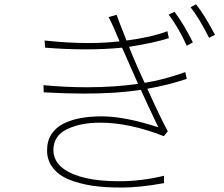

<svg xmlns="http://www.w3.org/2000/svg" viewBox="-20 -844 1040 890"><path d="M181.6 -449.2Q285.2 -439.5 382.8 -439.5Q506.8 -439.5 620.1 -455.1L545.9 -623Q465.8 -615.2 376.5 -615.2Q287.1 -615.2 189.5 -623L186.5 -656.2Q293.9 -644.5 388.7 -644.5Q465.8 -644.5 534.2 -652.3Q501 -733.4 483.4 -764.6L520.5 -775.4Q529.3 -749 566.4 -656.2Q679.7 -670.9 755.9 -699.2L762.7 -667Q691.4 -644.5 578.1 -627L593.8 -587.9Q611.3 -544.9 650.4 -460Q741.2 -474.6 838.9 -509.8L845.7 -478.5Q762.7 -450.2 663.1 -432.6Q722.7 -299.8 757.8 -235.4L739.3 -212.9Q579.1 -275.4 444.3 -275.4Q353.5 -275.4 290.5 -245.1Q227.5 -214.8 227.5 -147.5Q228.5 -95.7 273.4 -62.5Q353.5 -3.9 532.2 -3.9Q636.7 -3.9 740.2 -29.3V4.9Q627 25.4 544.9 25.4Q462.9 25.4 406.2 16.6Q349.6 7.8 301.3 -11.2Q252.9 -30.3 225.6 -65.4Q198.2 -100.6 198.2 -146Q198.2 -191.4 218.8 -222.7Q240.2 -253.9 275.4 -271.5Q342.8 -304.7 450.7 -304.7Q558.6 -304.7 713.9 -253.9Q657.2 -373 632.8 -427.7Q524.4 -410.2 371.1 -410.2Q284.2 -410.2 182.6 -416ZM761.7 -776.4 789.1 -789.1Q832 -732.4 874 -647.5L845.7 -631.8Q808.6 -714.8 761.7 -776.4ZM863.3 -810.5 888.7 -824.2Q925.8 -778.3 976.6 -682.6L949.2 -668.9Q903.3 -759.8 863.3 -810.5Z"/></svg>

Font: GenEi Gothic M ExtraLight
Style: Regular
Weight: 200
Designer: o_tamon (Modified); [Source Han Sans]
Ryoko NISHIZUKA  (kana & ideographs); Paul D. Hunt (Latin, Greek & Cyrillic); Wenl
Version: Version 1.1a;Original Version 1.004